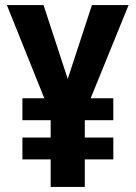

<svg xmlns="http://www.w3.org/2000/svg" viewBox="-20 -734 534 754"><path d="M246 -424 151 -714H7L154 -348H68V-262H179V-194H68V-108H179V0H313V-108H425V-194H313V-262H425V-348H336L485 -714H341Z"/></svg>

Font: Noto Sans Sinhala Condensed
Style: Bold
Weight: 700
Width: 3
Designer: Jelle Bosma - Monotype Design Team
Foundry: Monotype Imaging Inc.
Version: Version 2.006